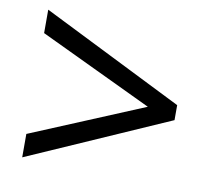

<svg xmlns="http://www.w3.org/2000/svg" viewBox="-62 -677 695 630"><g transform="rotate(10 286.0 -362.0)"><path d="M50 -194 427 -351 50 -530V-608L521 -373V-323L50 -116Z"/></g></svg>

Font: Noto Sans Grantha
Style: Regular
Weight: 400
Designer: Monotype Design Team
Foundry: Monotype Imaging Inc.
Version: Version 2.003; ttfautohint (v1.8.4.7-5d5b)